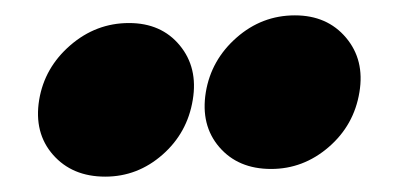

<svg xmlns="http://www.w3.org/2000/svg" viewBox="-20 -788 520 250"><path d="M117 -558Q74 -558 49 -586.5Q24 -615 31 -658Q38 -700 71.5 -729Q105 -758 148 -758Q190 -758 214 -729Q238 -700 231 -658Q224 -615 191.5 -586.5Q159 -558 117 -558ZM333 -568Q290 -568 265.5 -596.5Q241 -625 248 -668Q255 -710 288 -739Q321 -768 364 -768Q406 -768 430.5 -739Q455 -710 448 -668Q441 -625 408 -596.5Q375 -568 333 -568Z"/></svg>

Font: Winky Sans Black
Style: Italic
Weight: 900
Italic angle: -8.97852°
Designer: Simon Atzbach
Foundry: typofactur
Version: Version 1.205